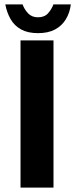

<svg xmlns="http://www.w3.org/2000/svg" viewBox="-20 -850 341 870"><path d="M73 0V-667H222.4V0ZM152.2 -699.8Q106.4 -699.8 76 -716.4Q45.6 -733 28.4 -762.7Q11.2 -792.4 4 -830H82.4Q89.8 -808.4 106.9 -790Q124 -771.6 152.2 -771.6Q181.6 -771.6 197.9 -790Q214.2 -808.4 222 -830H301Q296.4 -792.4 278.4 -762.7Q260.4 -733 229.4 -716.4Q198.4 -699.8 152.2 -699.8Z"/></svg>

Font: Maven Pro VF Beta
Style: Regular
Weight: 400
Designer: Joe Prince
Foundry: Joe Prince
Version: Version 2.002